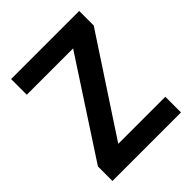

<svg xmlns="http://www.w3.org/2000/svg" viewBox="-196 -817 935 935"><g transform="rotate(-45 271.0 -350.0)"><path d="M35 0V-100L356 -592H37V-700H506V-600L183 -108H507V0Z"/></g></svg>

Font: Host Grotesk Light
Style: Bold
Weight: 700
Version: Version 1.003